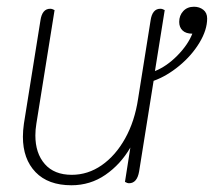

<svg xmlns="http://www.w3.org/2000/svg" viewBox="-20 -540 635 570"><path d="M436 -300 393 -31Q387 4 363 4Q358 4 351 0L367 -102Q338 -52 293 -21Q248 10 192 10Q123 10 85.5 -29Q48 -68 48 -134Q48 -152 51 -173L100 -479Q105 -514 129 -514Q135 -514 142 -510L88 -173Q85 -155 85 -138Q85 -85 113 -53Q141 -21 193 -21Q241 -21 282 -49.5Q323 -78 351.5 -129Q380 -180 390 -247L427 -479Q432 -514 456 -514Q462 -514 469 -510L440 -329Q475 -343 506.5 -375Q538 -407 551 -440Q532 -440 522 -449.5Q512 -459 512 -475Q512 -494 524 -507Q536 -520 556 -520Q572 -520 583.5 -511Q595 -502 595 -485Q595 -451 572 -413Q549 -375 512 -344.5Q475 -314 436 -300Z"/></svg>

Font: Thasadith
Style: Italic
Weight: 400
Italic angle: -9°
Designer: Cadson Demak Co.,Ltd.
Foundry: Cadson Demak Co.,Ltd.
Version: Version 1.000; ttfautohint (v1.6)